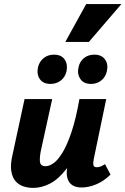

<svg xmlns="http://www.w3.org/2000/svg" viewBox="-20 -908 613 938"><path d="M142 10Q116 10 93 2Q70 -6 55 -24Q40 -42 35 -73Q30 -104 41 -151L100 -424H235L181 -178Q173 -142 175 -119Q177 -96 203 -96Q221 -96 242.5 -111.5Q264 -127 286.5 -164.5Q309 -202 330 -265Q351 -328 368 -424H431Q407 -299 374.5 -215Q342 -131 304 -82Q266 -33 225 -11.5Q184 10 142 10ZM378 8Q352 8 334 -3Q316 -14 309 -38.5Q302 -63 311 -103L377 -424H499L438 -131Q434 -111 436.5 -101Q439 -91 453 -91Q461 -91 470 -94Q479 -97 493 -106L520 -55Q486 -22 449 -7Q412 8 378 8ZM227 -498Q190 -498 174 -522.5Q158 -547 166 -581Q173 -608 193.5 -624.5Q214 -641 244 -641Q280 -641 296 -617Q312 -593 305 -560Q299 -532 277.5 -515Q256 -498 227 -498ZM425 -498Q388 -498 372 -523Q356 -548 364 -581Q370 -608 390.5 -624.5Q411 -641 441 -641Q477 -641 493.5 -617Q510 -593 502 -560Q496 -532 475 -515Q454 -498 425 -498ZM299 -703 401 -888H573L414 -703Z"/></svg>

Font: Ysabeau ExtraBold
Style: Italic
Weight: 800
Italic angle: -12°
Designer: Christian Thalmann (Catharsis Fonts)
Version: Version 2.002